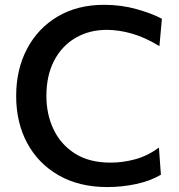

<svg xmlns="http://www.w3.org/2000/svg" viewBox="-20 -746 724 778"><path d="M415 12Q301 12 218 -35.5Q135 -83 90.2 -166.2Q45.5 -249.5 45.5 -357Q45.5 -464.5 89.5 -548Q133.5 -631.5 213.5 -679Q293.5 -726.5 402 -726.5Q471.5 -726.5 534.2 -708.8Q597 -691 636 -670L626 -559Q568 -594.5 514.8 -609.8Q461.5 -625 413 -625Q342 -625 286.5 -592.8Q231 -560.5 199.5 -500.5Q168 -440.5 168 -357Q168 -283 197 -221.8Q226 -160.5 283.8 -123.8Q341.5 -87 428 -87Q477.5 -87 527.5 -100.5Q577.5 -114 624 -148L632 -38Q589 -12.5 531.2 -0.2Q473.5 12 415 12Z"/></svg>

Font: Commissioner Medium
Style: Regular
Weight: 500
Designer: Kostas Bartsokas
Foundry: Kostas Bartsokas
Version: Version 1.000; ttfautohint (v1.8.3)